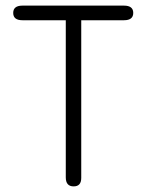

<svg xmlns="http://www.w3.org/2000/svg" viewBox="-20 -656 521 683"><path d="M60 -636H421Q454 -636 454 -610Q454 -584 421 -584H269V-23Q269 7 242 7Q214 7 214 -25V-584H60Q27 -584 27 -610Q27 -636 60 -636Z"/></svg>

Font: Jura
Style: Regular
Weight: 400
Designer: Daniel Johnson, Alexei Vanyashin
Foundry: Daniel Johnson
Version: Version 5.103